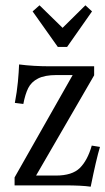

<svg xmlns="http://www.w3.org/2000/svg" viewBox="-20 -699 397 724"><path d="M171 -449H335V-415L116 -37H191Q252 -37 281 -65.5Q310 -94 326 -150L357 -145Q343 -99 322 5Q288 0 223 0H35V-30L254 -416H193Q149 -416 123.5 -403Q98 -390 86.5 -367Q75 -344 68 -307L36 -311Q44 -353 47.5 -390.5Q51 -428 52 -456Q105 -449 171 -449ZM198 -522 103 -656 129 -679 216 -594 302 -679 327 -656 233 -522Z"/></svg>

Font: Gupter
Style: Regular
Weight: 400
Designer: Octavio Pardo
Version: Version 1.000